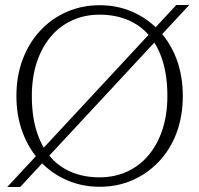

<svg xmlns="http://www.w3.org/2000/svg" viewBox="-20 -741 801 772"><path d="M380 -682Q321 -682 271 -659.5Q221 -637 184.5 -594Q148 -551 128 -490.5Q108 -430 108 -355Q108 -275 127 -214Q146 -153 181.5 -111.5Q217 -70 267.5 -49Q318 -28 380 -28Q440 -28 490 -50.5Q540 -73 576.5 -116Q613 -159 633 -219.5Q653 -280 653 -355Q653 -435 634 -496Q615 -557 579.5 -598.5Q544 -640 493.5 -661Q443 -682 380 -682ZM381 10Q310 10 249 -16.5Q188 -43 142.5 -91.5Q97 -140 71.5 -207Q46 -274 46 -355Q46 -436 71.5 -503Q97 -570 142.5 -618.5Q188 -667 249 -693.5Q310 -720 381 -720Q452 -720 512.5 -693.5Q573 -667 619 -618.5Q665 -570 690 -503Q715 -436 715 -355Q715 -274 690 -207Q665 -140 619 -91.5Q573 -43 512.5 -16.5Q452 10 381 10ZM9 11 689 -721H741L61 11Z"/></svg>

Font: Roboto Serif 36pt ExtraLight
Style: Regular
Weight: 250
Designer: Greg Gazdowicz
Foundry: Commercial Type
Version: Version 1.008